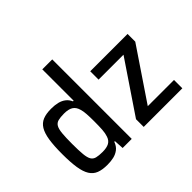

<svg xmlns="http://www.w3.org/2000/svg" viewBox="-153 -1002 1269 1269"><g transform="rotate(-45 481.5 -367.5)"><path d="M214 8Q167 8 136 -4Q105 -16 86.5 -45.5Q68 -75 60 -126Q52 -177 52 -254Q52 -332 60 -383Q68 -434 86 -463.5Q104 -493 134.5 -505.5Q165 -518 212 -518Q246 -518 272.5 -511.5Q299 -505 318.5 -490Q338 -475 349 -450H355V-743H448V0H363L359 -68H353Q342 -37 320.5 -20.5Q299 -4 272 2Q245 8 214 8ZM251 -75Q290 -75 312 -87Q334 -99 343 -127Q351 -150 353 -181Q355 -212 355 -259Q355 -298 353 -327Q351 -356 345 -375Q336 -407 313.5 -421Q291 -435 250 -435Q216 -435 195 -429.5Q174 -424 163.5 -406Q153 -388 149.5 -352Q146 -316 146 -255Q146 -194 149.5 -157.5Q153 -121 163.5 -103.5Q174 -86 195 -80.5Q216 -75 251 -75ZM560 0V-72L803 -432H570V-510H919V-438L676 -78H921V0Z"/></g></svg>

Font: Saira SemiCondensed Medium
Style: Regular
Weight: 500
Width: 4
Designer: Hector Gatti with collaboration of the Omnibus-Type team
Foundry: Omnibus-Type
Version: Version 1.101